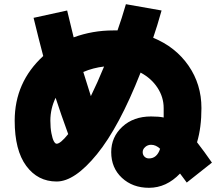

<svg xmlns="http://www.w3.org/2000/svg" viewBox="-20 -835 1040 915"><path d="M700 -145Q684 -145 672 -134.5Q660 -124 660 -110Q660 -97 668.5 -88.5Q677 -80 690 -80Q728 -80 743 -126Q723 -145 700 -145ZM919 -157Q954 -112 990 -60L870 35Q865 29 854.5 14Q844 -1 838 -8Q773 60 690 60Q612 60 561 12.5Q510 -35 510 -110Q510 -182 563 -231Q616 -280 700 -280Q738 -280 760 -275V-320Q760 -372 730.5 -417Q701 -462 650 -489Q548 -230 442 -100Q336 30 250 30Q160 30 105 -44.5Q50 -119 50 -260Q50 -443 186 -568Q167 -639 140 -750L300 -785Q319 -704 331 -657Q421 -690 520 -690H540Q560 -746 580 -815L750 -785Q729 -710 710 -655Q817 -611 878.5 -522Q940 -433 940 -320Q940 -227 919 -157ZM305 -196Q270 -292 245 -369Q220 -317 220 -260Q220 -226 225 -200Q230 -174 236.5 -162Q243 -150 250 -150Q268 -150 305 -196ZM413 -377Q444 -440 476 -518Q424 -512 377 -492Q380 -483 413 -377Z"/></svg>

Font: Mplus 1p Black
Style: Regular
Weight: 900
Version: Version 1.061